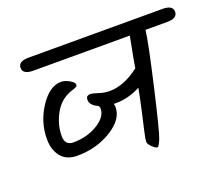

<svg xmlns="http://www.w3.org/2000/svg" viewBox="-108 -803 1102 954"><g transform="rotate(-20 443.0 -326.0)"><path d="M124 -645H832Q886 -645 886 -610.5Q886 -576 832 -576H717Q711 -519 660 -297Q609 -75 595 -41.5Q581 -8 574 -7Q564 -7 547 -23.5Q530 -40 530 -52Q530 -64 538.5 -102Q547 -140 561.5 -203.5Q576 -267 585 -317V-318Q522 -284 453 -284H443Q446 -275 446 -266Q446 -202 366.5 -153Q287 -104 185 -104Q129 -104 100 -140Q71 -176 71 -233Q71 -323 122 -400Q173 -477 234 -477Q254 -477 277.5 -463.5Q301 -450 301 -438Q301 -430 294 -427Q281 -420 267 -417Q207 -396 176 -339Q145 -282 145 -222Q145 -173 190 -173Q262 -173 318 -207Q374 -241 374 -286Q374 -293 369 -300Q327 -318 327 -348Q327 -370 350 -370Q362 -370 390.5 -360.5Q419 -351 446 -351Q523 -351 604 -414Q611 -459 621 -508.5Q631 -558 634 -576H124Q69 -576 69 -610.5Q69 -645 124 -645Z"/></g></svg>

Font: Kalam
Style: Regular
Weight: 400
Designer: Lipi Raval (Devanagari and Latin), Jonny Pinhorn (Latin)
Foundry: Indian Type Foundry
Version: Version 2.001;PS 1.0;hotconv 1.0.79;makeotf.lib2.5.61930; tt